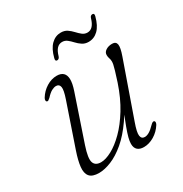

<svg xmlns="http://www.w3.org/2000/svg" viewBox="-147 -713 790 831"><g transform="rotate(-30 248.5 -297.0)"><path d="M429.5 -67Q433.5 -65 433.2 -59.8Q433 -54.5 429.5 -48.5Q413 -22.5 387.5 -7.2Q362 8 336 8Q315.5 8 304.5 -2Q293.5 -12 293.5 -32Q293.5 -45 298.2 -63Q303 -81 312.8 -107.5Q322.5 -134 337.5 -172Q352.5 -210 372.5 -263L379 -254Q350 -181 315 -130.8Q280 -80.5 243.8 -50Q207.5 -19.5 173.5 -5.8Q139.5 8 112 8Q78.5 8 65.2 -8Q52 -24 55.2 -54.2Q58.5 -84.5 73 -127L145.5 -339Q159.5 -379.5 156.5 -395.5Q153.5 -411.5 137.5 -411.5Q127.5 -411.5 115.5 -405.2Q103.5 -399 87.5 -381.5Q81.5 -376 77.8 -373.8Q74 -371.5 70 -373.5Q66.5 -375.5 66.5 -380.8Q66.5 -386 70 -392Q85.5 -417.5 110.5 -433Q135.5 -448.5 162 -448.5Q183 -448.5 194 -438Q205 -427.5 205.5 -406.5Q206 -385.5 195 -353L118.5 -127Q99.5 -70.5 106.8 -49.2Q114 -28 142.5 -28Q165.5 -28 196.5 -44.5Q227.5 -61 260.5 -93.8Q293.5 -126.5 323.8 -175.8Q354 -225 376 -290.5Q386.5 -323 391.8 -340.8Q397 -358.5 398.8 -367.5Q400.5 -376.5 400.5 -382.5Q400.5 -392 397.5 -400Q394.5 -408 394.5 -418Q394.5 -431.5 407.5 -440Q420.5 -448.5 439 -448.5Q458 -448.5 461 -432.5Q464 -416.5 450.5 -378.5L355 -106.5Q339 -62 341.8 -45Q344.5 -28 361 -28Q371 -28 383 -34.8Q395 -41.5 412.5 -59.5Q417.5 -64.5 421.8 -66.8Q426 -69 429.5 -67ZM356 -506Q338.5 -506 325.2 -514.8Q312 -523.5 301.5 -535Q291 -546.5 280.2 -555Q269.5 -563.5 255.5 -563.5Q240 -563.5 229.2 -552Q218.5 -540.5 212 -517.5Q208 -505 198 -505Q187.5 -505 191.5 -519.5Q202 -561 222.8 -581.2Q243.5 -601.5 271 -601.5Q289 -601.5 302 -592.8Q315 -584 325.5 -572.5Q336 -561 347 -552.2Q358 -543.5 372 -543.5Q387.5 -543.5 398.2 -555.2Q409 -567 415.5 -589.5Q419 -602 429.5 -602Q440 -602 436 -587.5Q425 -546 404.5 -526Q384 -506 356 -506Z"/></g></svg>

Font: Fraunces 72pt Soft Wonky ExtraLight
Style: Italic
Weight: 250
Italic angle: -16°
Version: Version 1.000;[b76b70a41]